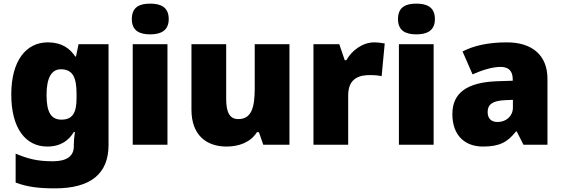

<svg xmlns="http://www.w3.org/2000/svg" viewBox="-20 -847 3095 1056"><path d="M243 -614C124 -614 42 -514 42 -327C42 -140 122 -41 240 -41C316 -41 360 -77 386 -121H392C388 -94 386 -69 386 -52V-42C386 11 348 40 271 40C184 40 133 26 66 -2V157C129 181 193 189 282 189C482 189 577 106 577 -50V-604H412L398 -536H394C365 -580 320 -614 243 -614ZM315 -466C383 -466 401 -416 401 -330V-307C401 -228 380 -189 318 -189C262 -189 236 -228 236 -324C236 -417 262 -466 315 -466Z M806 -827C750 -827 705 -810 705 -742C705 -676 750 -658 806 -658C861 -658 908 -676 908 -742C908 -810 861 -827 806 -827ZM901 -604H710V-51H901Z M1572 -604H1381V-362C1381 -252 1362 -192 1290 -192C1243 -192 1224 -230 1224 -302V-604H1033V-244C1033 -102 1117 -41 1226 -41C1294 -41 1358 -64 1393 -120H1404L1428 -51H1572Z M2038 -614C1975 -614 1915 -570 1885 -516H1876L1846 -604H1704V-51H1895V-323C1895 -423 1966 -434 2014 -434C2049 -434 2066 -431 2079 -428L2096 -608C2085 -610 2059 -614 2038 -614Z M2270 -827C2214 -827 2169 -810 2169 -742C2169 -676 2214 -658 2270 -658C2325 -658 2372 -676 2372 -742C2372 -810 2325 -827 2270 -827ZM2365 -604H2174V-51H2365Z M2768 -614C2668 -614 2588 -597 2524 -564L2579 -438C2633 -462 2689 -479 2733 -479C2774 -479 2800 -460 2800 -411V-403L2708 -400C2552 -393 2468 -338 2468 -220C2468 -99 2540 -41 2636 -41C2728 -41 2771 -65 2818 -124H2822L2859 -51H2991V-414C2991 -542 2908 -614 2768 -614ZM2757 -296 2801 -298V-255C2801 -208 2763 -176 2717 -176C2684 -176 2662 -193 2662 -231C2662 -271 2687 -293 2757 -296Z"/></svg>

Font: Noto Sans Tamil UI Black
Style: Regular
Weight: 900
Designer: Jelle Bosma - Monotype Design Team
Foundry: Monotype Imaging Inc.
Version: Version 2.004